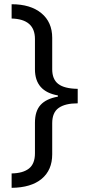

<svg xmlns="http://www.w3.org/2000/svg" viewBox="-20 -734 419 912"><path d="M254.9 -280.8Q146 -299.8 146 -404.8V-548.8Q146 -643.1 35.2 -646V-713.9Q125 -713.9 176.5 -671.4Q228 -628.9 228 -554.2V-404.8Q228 -357.4 256.8 -335.2Q285.6 -313 349.1 -312V-243.2Q289.6 -243.2 258.8 -221.4Q228 -199.7 228 -148.9V-1Q228 73.7 178 115.5Q127.9 157.2 35.2 158.2V89.8Q89.4 88.9 117.7 66.4Q146 43.9 146 -5.9V-150.9Q146 -206.5 172.9 -235.8Q199.7 -265.1 254.9 -274.9Z"/></svg>

Font: Shl
Style: Regular
Weight: 400
Foundry: Saber Rastikerdar (saber.rastikerdar@gmail.com)
Version: Version 3.4.0